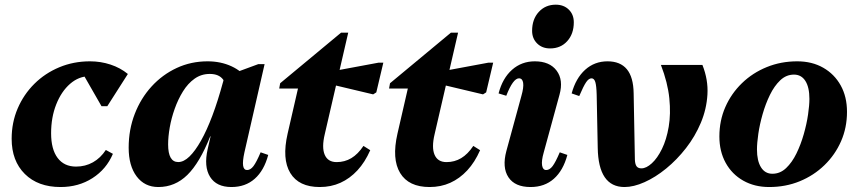

<svg xmlns="http://www.w3.org/2000/svg" viewBox="-20 -768 3597 804"><path d="M233.4 15.2Q139.2 15.2 84 -39.5Q28.8 -94.2 28.8 -187Q28.8 -255 54 -313.8Q79.2 -372.6 123.9 -417Q168.6 -461.4 228.3 -486.3Q288 -511.2 357 -511.2Q401.4 -511.2 442.6 -497.7Q483.8 -484.2 515.4 -458.2L429.4 -323.4H405L317.2 -476.6H446.4V-402.4Q439.8 -416.4 422.5 -426.8Q405.2 -437.2 386.4 -443Q367.6 -448.8 354.4 -448.8Q310 -448.8 273.5 -417Q237 -385.2 215.5 -331Q194 -276.8 194 -210Q194 -142.8 221.3 -106.6Q248.6 -70.4 298.4 -70.4Q337.2 -70.4 369.1 -88.3Q401 -106.2 423.2 -140L452.8 -123.8Q425.4 -59.4 367.2 -22.1Q309 15.2 233.4 15.2Z M643 15.2Q585.8 15.2 552.3 -29.2Q518.8 -73.6 518.8 -149.6Q518.8 -225.4 544.3 -291.1Q569.8 -356.8 614.9 -406.1Q660 -455.4 719.9 -483.3Q779.8 -511.2 849.4 -511.2Q904.4 -511.2 949.5 -490.4Q994.6 -469.6 1018.4 -432.8L931.8 -358.4Q931.8 -410.6 914.5 -434.5Q897.2 -458.4 858.4 -458.4Q822.8 -458.4 794.8 -438.5Q766.8 -418.6 746.2 -385.3Q725.6 -352 711.6 -312.6Q697.6 -273.2 690.8 -234.3Q684 -195.4 684 -163.2Q684 -89.4 726.4 -89.4Q749.4 -89.4 773.3 -112.5Q797.2 -135.6 821.6 -178.8Q846 -222 869.3 -283.9Q892.6 -345.8 913.8 -424.2L969.4 -396.2L959.2 -197.2H860.4Q816.2 -86 764.5 -35.4Q712.8 15.2 643 15.2ZM949.2 15.2Q886.4 15.2 859.7 -27.4Q833 -70 849.6 -143.6L922.6 -461.8H959.4L1061.4 -499.4H1088L1003.4 -129.4Q995.2 -91.8 998.1 -73.9Q1001 -56 1014.6 -56Q1029 -56 1041.4 -72.4Q1053.8 -88.8 1071.4 -130.2L1103.2 -119.2Q1085.8 -54 1046.7 -19.4Q1007.6 15.2 949.2 15.2Z M1319 15.2Q1231.2 15.2 1195.6 -43.5Q1160 -102.2 1184.4 -208.4L1240.8 -453.8L1271.6 -397.2H1149.2L1153.2 -419.4L1408.2 -631.2H1438.2L1340 -206.4Q1326.6 -150.4 1339.8 -119.8Q1353 -89.2 1389.8 -89.2Q1423.4 -89.2 1451.1 -105.7Q1478.8 -122.2 1502 -157L1530.4 -139Q1508.4 -88.8 1476.7 -54.6Q1445 -20.4 1405.6 -2.6Q1366.2 15.2 1319 15.2ZM1542.6 -372.8 1329 -423.6 1340.4 -463.8 1565.2 -505.6H1585.2L1555.8 -381.2Z M1779 15.2Q1691.2 15.2 1655.6 -43.5Q1620 -102.2 1644.4 -208.4L1700.8 -453.8L1731.6 -397.2H1609.2L1613.2 -419.4L1868.2 -631.2H1898.2L1800 -206.4Q1786.6 -150.4 1799.8 -119.8Q1813 -89.2 1849.8 -89.2Q1883.4 -89.2 1911.1 -105.7Q1938.8 -122.2 1962 -157L1990.4 -139Q1968.4 -88.8 1936.7 -54.6Q1905 -20.4 1865.6 -2.6Q1826.2 15.2 1779 15.2ZM2002.6 -372.8 1789 -423.6 1800.4 -463.8 2025.2 -505.6H2045.2L2015.8 -381.2Z M2201.8 15.2Q2136.2 15.2 2109.1 -25.7Q2082 -66.6 2100.4 -135.6L2163.4 -366.6Q2173.6 -402.2 2170.7 -421.1Q2167.8 -440 2153.2 -440Q2128.4 -440 2100 -367L2067.8 -376.8Q2084.4 -440.6 2124.3 -475.9Q2164.2 -511.2 2219.4 -511.2Q2281.8 -511.2 2310.9 -472.1Q2340 -433 2323 -371.6L2256.8 -129.4Q2246.8 -94.6 2250 -75.3Q2253.2 -56 2267.2 -56Q2281.6 -56 2294 -72.4Q2306.4 -88.8 2324 -130.2L2355.8 -119.2Q2338.4 -54 2299.3 -19.4Q2260.2 15.2 2201.8 15.2ZM2283.5 -565.2Q2250.2 -565.2 2229.2 -586.1Q2208.2 -606.9 2208.2 -638.9Q2208.2 -687.6 2236.1 -718Q2264 -748.4 2307.3 -748.4Q2340.8 -748.4 2361.8 -727.8Q2382.8 -707.2 2382.8 -674.5Q2382.8 -626.2 2355.3 -595.7Q2327.8 -565.2 2283.5 -565.2Z M2595.2 15.2Q2485.6 15.2 2483 -149.2L2478.6 -371.2Q2477.6 -409.2 2472.8 -424.6Q2468 -440 2457 -440Q2445.4 -440 2434.3 -423.6Q2423.2 -407.2 2405.6 -365.8L2373.8 -376.8Q2391.2 -440.6 2430.4 -475.9Q2469.6 -511.2 2524 -511.2Q2577.4 -511.2 2604.9 -478.2Q2632.4 -445.2 2633.4 -377.4L2638.6 -98.6Q2639.6 -79.4 2646 -71.2Q2652.4 -63 2666 -63Q2686.2 -63 2709.5 -84.2Q2732.8 -105.4 2751.9 -144.3Q2771 -183.2 2780.2 -237.1Q2789.4 -291 2782.8 -356.4Q2776.2 -421.8 2747.6 -496H2921.4Q2946 -434 2942.4 -372.5Q2938.8 -311 2914.8 -253.9Q2890.8 -196.8 2852.7 -147.9Q2814.6 -99 2769.5 -62.2Q2724.4 -25.4 2678.8 -5.1Q2633.2 15.2 2595.2 15.2Z M3200.8 15.2Q3139.6 15.2 3092.3 -11.6Q3045 -38.4 3018.7 -86.2Q2992.4 -134 2992.4 -196.4Q2992.4 -262.8 3017.3 -319.6Q3042.2 -376.4 3086.9 -419.7Q3131.6 -463 3190.9 -487.1Q3250.2 -511.2 3318.4 -511.2Q3380.4 -511.2 3427.3 -484.4Q3474.2 -457.6 3500.5 -410.2Q3526.8 -362.8 3526.8 -299.6Q3526.8 -233.4 3501.9 -176.5Q3477 -119.6 3432.3 -76.3Q3387.6 -33 3328.7 -8.9Q3269.8 15.2 3200.8 15.2ZM3214.4 -40.4Q3246.8 -40.4 3271.8 -64.1Q3296.8 -87.8 3315.1 -125.3Q3333.4 -162.8 3345.7 -205.9Q3358 -249 3363.7 -288.2Q3369.4 -327.4 3369.4 -353.8Q3369.4 -402.6 3352.5 -429.1Q3335.6 -455.6 3304.8 -455.6Q3272.4 -455.6 3247.4 -431.9Q3222.4 -408.2 3204.1 -370.7Q3185.8 -333.2 3173.5 -290.1Q3161.2 -247 3155.5 -207.9Q3149.8 -168.8 3149.8 -142.2Q3149.8 -94.4 3166.7 -67.4Q3183.6 -40.4 3214.4 -40.4Z"/></svg>

Font: Platypi Light
Style: Italic
Weight: 300
Italic angle: -13°
Designer: David Sargent
Foundry: Bolt Cutter Type
Version: Version 1.200